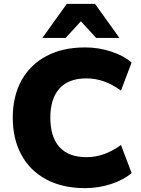

<svg xmlns="http://www.w3.org/2000/svg" viewBox="-20 -961 727 992"><path d="M420 11Q303 11 219 -34Q135 -79 90.5 -161Q46 -243 46 -353Q46 -463 90.5 -544.5Q135 -626 219 -671Q303 -716 420 -716Q490 -716 555 -694.5Q620 -673 660 -638L605 -493Q561 -525 517 -540.5Q473 -556 427 -556Q334 -556 287 -503.5Q240 -451 240 -353Q240 -254 287 -201.5Q334 -149 427 -149Q473 -149 517 -164.5Q561 -180 605 -212L660 -67Q620 -32 555 -10.5Q490 11 420 11ZM199 -765 325 -941H471L597 -765H477L398 -851L319 -765Z"/></svg>

Font: Nunito Sans Black
Style: Regular
Weight: 900
Designer: Vernon Adams
Foundry: Vernon Adams
Version: Version 3.006; ttfautohint (v1.8.3)